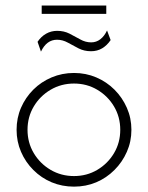

<svg xmlns="http://www.w3.org/2000/svg" viewBox="-20 -678 543 706"><path d="M252.1 8.3Q208.3 8.3 170.1 -7.6Q131.9 -23.6 102.8 -52.8Q73.6 -81.9 57.3 -119.8Q41 -157.6 41 -200.7Q41 -244.4 57.3 -281.9Q73.6 -319.4 102.4 -348.3Q131.2 -377.1 169.8 -393.4Q208.3 -409.7 252.1 -409.7Q295.8 -409.7 334 -393.4Q372.2 -377.1 401 -348.3Q429.9 -319.4 446.5 -281.6Q463.2 -243.8 463.2 -200.7Q463.2 -157.6 446.5 -119.8Q429.9 -81.9 400.7 -52.8Q371.5 -23.6 333.7 -7.6Q295.8 8.3 252.1 8.3ZM252.1 -30.6Q299.3 -30.6 337.8 -53.5Q376.4 -76.4 399.3 -114.9Q422.2 -153.5 422.2 -200.7Q422.2 -247.9 399.3 -286.5Q376.4 -325 337.8 -347.9Q299.3 -370.8 252.1 -370.8Q204.9 -370.8 166 -347.9Q127.1 -325 104.2 -286.5Q81.2 -247.9 81.2 -200.7Q81.2 -153.5 104.2 -114.9Q127.1 -76.4 166 -53.5Q204.9 -30.6 252.1 -30.6ZM130.6 -488.2 118.1 -524.3Q131.2 -543.8 149.7 -554.2Q168.1 -564.6 190.3 -564.6Q215.3 -564.6 235.8 -554.2Q256.2 -543.8 275.3 -533Q294.4 -522.2 315.3 -522.2Q334 -522.2 349 -533.7Q363.9 -545.1 373.6 -566L386.8 -530.6Q373.6 -511.1 355.6 -500.3Q337.5 -489.6 314.6 -489.6Q289.6 -489.6 269.1 -500Q248.6 -510.4 229.5 -521.2Q210.4 -531.9 189.6 -531.9Q151.4 -531.9 130.6 -488.2ZM133.3 -627.1V-657.6H370.8V-627.1Z"/></svg>

Font: Afacad Flux ExtraLight
Style: Regular
Weight: 250
Designer: Kristian Moeller
Foundry: Dicotype
Version: Version 1.100